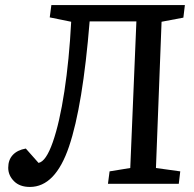

<svg xmlns="http://www.w3.org/2000/svg" viewBox="-20 -720 761 752"><path d="M514.2 -636.2H331.1Q304.2 -305.2 250.5 -146.5Q196.8 12.2 97.2 12.2Q57.1 12.2 34.7 -10.5Q12.2 -33.2 12.2 -63Q12.2 -93.8 30 -113Q47.9 -132.3 81.1 -138.2L130.9 -82Q160.2 -87.4 186.8 -163.3Q213.4 -239.3 232.2 -362.5Q251 -485.8 258.8 -634.8L174.8 -651.9L181.2 -700.2H704.1L698.2 -650.9L612.8 -634.8L590.8 -62L686 -48.8L680.2 0H402.8L409.2 -48.8L490.2 -62Z"/></svg>

Font: Literata Book Medium
Style: Italic
Weight: 500
Italic angle: -3°
Designer: Latin by Veronika Burian and Jose Scaglione. Greek by Irene Vlachou. Cyrillic by Vera Evstafieva
Foundry: TypeTogether
Version: Version 1.003;PS 001.003;hotconv 1.0.88;makeotf.lib2.5.64775